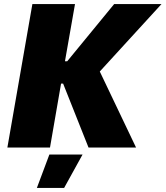

<svg xmlns="http://www.w3.org/2000/svg" viewBox="-20 -720 808 937"><path d="M412 0H644L467 -371L768 -700H537L308 -421H297L346 -700H138L16 0H224L278 -312H288ZM160 197H293L383 34H221Z"/></svg>

Font: Fixel Display Black
Style: Italic
Weight: 900
Italic angle: -10°
Designer: AlfaBravo + MacPaw
Foundry: Kyrylo Tkachov, Marchela Mozhyna, Serhii Makarenko, Maria Weinstein, Zakhar Kryvoshyya
Version: Version 1.210;Glyphs 3.2 (3217)